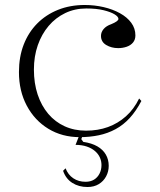

<svg xmlns="http://www.w3.org/2000/svg" viewBox="-20 -535 643 770"><path d="M300 15Q229 15 174 -18.5Q119 -52 87.5 -111Q56 -170 56 -246Q56 -307 75 -356Q94 -405 129 -440.5Q164 -476 212.5 -495.5Q261 -515 320 -515Q359 -515 395.5 -506.5Q432 -498 461 -482Q490 -466 506.5 -443.5Q523 -421 523 -393Q523 -376 513.5 -364.5Q504 -353 488 -347.5Q472 -342 454 -342Q427 -342 406 -354.5Q385 -367 385 -391Q385 -406 395.5 -418.5Q406 -431 426 -438Q455 -450 455 -459Q455 -468 439.5 -477.5Q424 -487 395.5 -494Q367 -501 326 -501Q280 -501 241.5 -482.5Q203 -464 175 -431Q147 -398 131.5 -353.5Q116 -309 116 -256Q116 -201 131 -156Q146 -111 173.5 -78.5Q201 -46 239.5 -28.5Q278 -11 325 -11Q373 -11 413 -25.5Q453 -40 485 -68.5Q517 -97 538 -140L547 -130Q526 -90 500.5 -62Q475 -34 443.5 -17Q412 0 376 7.5Q340 15 300 15ZM331 215Q296 215 270 198.5Q244 182 233 150L243 140Q253 166 274 180Q295 194 323 194Q343 194 357 185.5Q371 177 379 161.5Q387 146 387 127Q387 111 380.5 96.5Q374 82 360.5 70.5Q347 59 327.5 52.5Q308 46 283 46L301 0H315L306 23L314 34Q348 39 370.5 52Q393 65 404.5 85Q416 105 416 130Q416 153 405.5 172.5Q395 192 376 203.5Q357 215 331 215Z"/></svg>

Font: Kalnia Light
Style: Regular
Weight: 300
Designer: Frida Medrano
Foundry: Frida Medrano
Version: Version 1.105